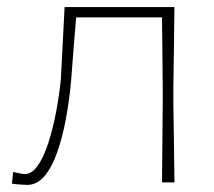

<svg xmlns="http://www.w3.org/2000/svg" viewBox="-20 -514 604 541"><path d="M56.5 7Q53.5 7 38.2 6Q23 5 13.5 3.5L17 -29.5Q25.5 -27.5 35.8 -25.5Q46 -23.5 49.5 -23.5Q70 -23.5 86.8 -47.8Q103.5 -72 116.2 -111.5Q129 -151 138 -198.2Q147 -245.5 151.5 -291Q154 -341.5 156.8 -392.8Q159.5 -444 162 -494H471.5Q471 -438 470.2 -385Q469.5 -332 468.5 -271V-221Q469.5 -160.5 470.2 -108.5Q471 -56.5 471.5 0H436.5Q437 -56.5 437.5 -108.5Q438 -160.5 438.5 -221V-271Q438 -323.5 437.5 -370.2Q437 -417 436.5 -465H194.5Q191 -420.5 187.2 -375Q183.5 -329.5 180 -282Q175 -229.5 165.5 -178.2Q156 -127 141.2 -85Q126.5 -43 105.5 -18Q84.5 7 56.5 7Z"/></svg>

Font: Commissioner Loud Thin
Style: Regular
Weight: 100
Designer: Kostas Bartsokas
Foundry: Kostas Bartsokas
Version: Version 1.000; ttfautohint (v1.8.3)